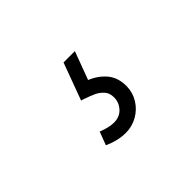

<svg xmlns="http://www.w3.org/2000/svg" viewBox="-59 -136 503 503"><g transform="rotate(-45 193.0 116.0)"><path d="M180 239Q151.5 239 120 225L134 188Q159 198 177 198Q198.5 198 211.2 184Q224 170 224 151Q224 135.5 215.5 125.8Q207 116 194.8 110.2Q182.5 104.5 160.5 97Q159.5 97 158.8 96.8Q158 96.5 157 96L195 -7H237L208 71Q235.5 82.5 251.8 102.5Q268 122.5 268 153Q268 176.5 256 196.2Q244 216 223.8 227.5Q203.5 239 180 239Z"/></g></svg>

Font: Hauora
Style: Regular
Weight: 400
Designer: Wayne Shih
Foundry: WCYS
Version: Version 1.001